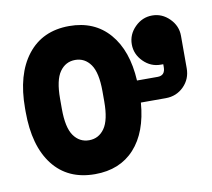

<svg xmlns="http://www.w3.org/2000/svg" viewBox="-64 -582 740 669"><g transform="rotate(-10 306.0 -248.0)"><path d="M221 14Q125 14 72.5 -53.5Q20 -121 20 -242V-254Q20 -374 73 -442Q126 -510 221 -510Q310 -510 362.5 -449.5Q415 -389 421 -282H494Q521 -282 521 -312V-322H512Q477 -322 451 -348Q425 -374 425 -409Q425 -444 451 -470Q477 -496 512 -496Q547 -496 573 -470Q599 -444 599 -409V-294Q599 -256 573 -230Q547 -204 509 -204H421Q413 -100 361 -43Q309 14 221 14ZM221 -106Q255 -106 275.5 -135Q296 -164 296 -230V-266Q296 -332 275.5 -361Q255 -390 221 -390Q187 -390 166.5 -361Q146 -332 146 -266V-230Q146 -164 166.5 -135Q187 -106 221 -106Z"/></g></svg>

Font: Space Mono
Style: Bold
Weight: 700
Monospace: yes
Designer: Colophon Foundry + Benjamin Critton
Foundry: Colophon Foundry & Benjamin Critton
Version: Version 1.003; ttfautohint (v1.8.4.7-5d5b)